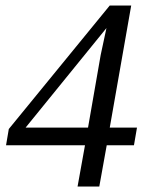

<svg xmlns="http://www.w3.org/2000/svg" viewBox="-20 -678 540 698"><path d="M368 -150 341 0H262L289 -150H2L12 -209L379 -658H457L379 -214H478L467 -150ZM367 -576 73 -214H300L346 -478Z"/></svg>

Font: Libra Serif Modern
Style: Italic
Weight: 400
Italic angle: -12°
Designer: Stefan Peev, Context Ltd
Foundry: Stefan Peev, Context Ltd
Version: Version 1.000